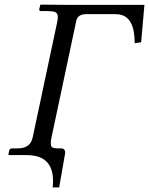

<svg xmlns="http://www.w3.org/2000/svg" viewBox="-20 -666 642 827"><path d="M92.8 2H17.6L16.1 0L20 -19Q22.9 -25.9 29.8 -26.9H55.7Q109.4 -26.9 119.6 -70.3Q120.1 -72.3 120.6 -73.2L227.1 -574.2Q233.9 -607.9 216.8 -614.3Q206.1 -618.2 184.6 -618.2H154.3Q148.9 -619.6 148.9 -625L153.3 -645L155.3 -646Q155.8 -646 282.2 -645H602.1L587.9 -483.9L560.1 -480Q560.5 -592.3 495.1 -603.5Q486.3 -605 477.5 -605H350.6Q316.9 -605 309.1 -579.1Q308.1 -576.2 308.1 -574.2L201.7 -73.2Q194.3 -38.6 205.1 -31.2Q212.9 -27.3 226.6 -26.9H243.7Q256.8 -26.9 260.3 -14.6Q260.7 -10.7 260.7 -6.8L234.9 141.1H207Q219.7 20 125.5 4.4Q109.9 2 92.8 2Z"/></svg>

Font: Linux Biolinum Capitals O
Style: Italic Samll Caps
Weight: 400
Italic angle: -12°
Designer: Philipp H. Poll
Foundry: Philipp H. Poll
Version: Version 0.6.2